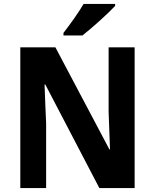

<svg xmlns="http://www.w3.org/2000/svg" viewBox="-20 -954 786 974"><path d="M564 -924V-934H404C378 -889 335 -830 302 -787V-774H398C447 -812 530 -887 564 -924ZM663 0V-714H531V-387C533 -326 535 -272 538 -196H535L261 -714H83V0H214V-328C211 -389 209 -449 206 -525H210L484 0Z"/></svg>

Font: Noto Sans Sinhala UI SemiCondensed
Style: Bold
Weight: 700
Width: 4
Designer: Jelle Bosma - Monotype Design Team
Foundry: Monotype Imaging Inc.
Version: Version 2.006